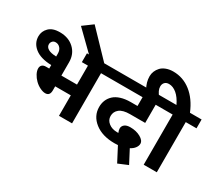

<svg xmlns="http://www.w3.org/2000/svg" viewBox="-199 -1279 2023 1774"><g transform="rotate(30 813.0 -392.0)"><path d="M88.4 -525.9Q88.4 -497.6 116.7 -480.5Q145 -463.4 203.6 -461.4V-493.2Q203.6 -528.8 183.8 -551Q164.1 -573.2 134.8 -573.2Q113.3 -573.2 100.8 -558.8Q88.4 -544.4 88.4 -525.9ZM500 0V-218.3H333.5V-174.8Q333.5 -116.7 284.7 -116.7Q259.8 -116.7 228 -132.1Q196.3 -147.5 170.9 -172.9Q146 -197.3 130.1 -227.5Q114.3 -257.8 114.3 -283.7Q114.3 -306.2 128.2 -319.6Q142.1 -333 168.5 -333H203.6V-370.1Q88.4 -373.5 28.1 -421.6Q-32.2 -469.7 -32.2 -542Q-32.2 -595.7 6.8 -634.5Q45.9 -673.3 121.6 -673.3Q216.3 -673.3 274.9 -617.9Q333.5 -562.5 333.5 -475.6V-333H500V-535.2H435.1V-629.4H754.4V-535.2H639.6V0Z M640.6 -607.4H479L260.3 -821.3L362.8 -897Z M1186 113.3 1106.9 -38.1Q1089.4 -36.6 1070.3 -36.6Q939.5 -36.6 859.9 -99.1Q780.3 -161.6 780.3 -257.3Q780.3 -295.9 793.7 -328.6Q807.1 -361.3 834.5 -387Q861.8 -412.6 907 -427Q952.1 -441.4 1011.7 -441.4H1083V-535.2H725.1V-629.4H1340.3V-535.2H1222.7V-341.3H1060.5Q985.4 -341.3 949.5 -312.5Q913.6 -283.7 913.6 -237.3Q913.6 -194.3 949.7 -165.8Q985.8 -137.2 1041 -137.2H1054.2Q1043.5 -162.1 1043.9 -181.2Q1044.4 -205.1 1064.7 -221.7Q1085 -238.3 1125.5 -238.3Q1188 -238.3 1234.4 -212.4Q1280.8 -186.5 1280.8 -151.9Q1280.8 -129.9 1264.4 -107.2Q1248 -84.5 1216.3 -67.9L1288.6 70.3Z M1403.8 0V-535.2H1311V-629.4H1390.1Q1358.4 -695.8 1318.1 -729.5Q1277.8 -763.2 1234.9 -763.2Q1206.1 -763.2 1190.2 -746.3Q1174.3 -729.5 1174.3 -702.6Q1174.3 -660.2 1216.3 -611.8H1076.7Q1042 -671.9 1042 -735.4Q1042 -763.2 1052.5 -788.8Q1063 -814.5 1083 -835.9Q1103 -857.4 1136.5 -870.1Q1169.9 -882.8 1211.9 -882.8Q1316.4 -882.8 1400.1 -817.1Q1483.9 -751.5 1534.2 -629.4H1658.2V-535.2H1543.5V0Z"/></g></svg>

Font: Khula Bold
Style: Regular
Weight: 700
Designer: Erin McLaughlin, Steve Matteson
Version: Version 1.000;PS 1.0;hotconv 1.0.72;makeotf.lib2.5.5900